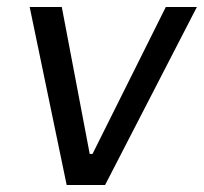

<svg xmlns="http://www.w3.org/2000/svg" viewBox="-20 -530 584 550"><path d="M171 0 65 -510H157L237 -89H245L455 -510H544L281 0Z"/></svg>

Font: Azeri Sans
Style: Italic
Weight: 400
Designer: Hector Gatti & Omnibus-Type (original fonts) / Cristiano Sobral (main changes and remastering)
Foundry: Omnibus-Type
Version: Version 0.07;August 21, 2020;FontCreator 13.0.0.2681 64-bit;